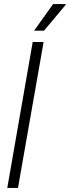

<svg xmlns="http://www.w3.org/2000/svg" viewBox="-20 -931 346 951"><path d="M16 0 142 -723H196L69 0ZM149 -779 243 -911H306V-908L198 -779Z"/></svg>

Font: Archivo Condensed ExtraLight
Style: Italic
Weight: 250
Width: 3
Italic angle: -10°
Designer: Hector Gatti
Foundry: Omnibus-Type
Version: Version 2.001